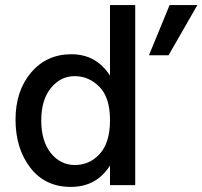

<svg xmlns="http://www.w3.org/2000/svg" viewBox="-20 -727 795 754"><path d="M646 -707H755L642 -510H565ZM412 -707H511V0H412V-77Q359 7 258 7Q157 7 99 -68.5Q41 -144 41 -257Q41 -370 102 -442Q163 -514 260.5 -514Q358 -514 412 -430ZM142 -254Q142 -173 179.5 -126Q217 -79 274.5 -79Q332 -79 372 -123Q412 -167 412 -255.5Q412 -344 370.5 -386Q329 -428 273.5 -428Q218 -428 180 -381.5Q142 -335 142 -254Z"/></svg>

Font: Hind Medium
Style: Regular
Weight: 500
Designer: Manushi Parikh, Satya Rajpurohit
Foundry: Indian Type Foundry
Version: Version 1.201;PS 1.0;hotconv 1.0.78;makeotf.lib2.5.61930; tt